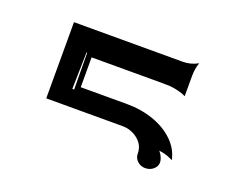

<svg xmlns="http://www.w3.org/2000/svg" viewBox="-70 -597 725 590"><g transform="rotate(20 293.0 -302.0)"><path d="M87.9 -219.7V-468.8H443.4Q469.7 -468.8 492.7 -481.7Q485.4 -460.9 485.4 -437.5V-371.3Q472.7 -377.7 457.5 -381.1Q442.4 -384.5 432.3 -385.1Q422.1 -385.7 407.2 -385.7H175.8V-288.1H327.1Q373.5 -288.1 413.9 -274Q454.3 -260 481.6 -233.5Q508.8 -207 515.4 -172.9Q506.3 -177.7 498.3 -180.7Q490.2 -183.6 485.5 -184.6Q480.7 -185.5 469.2 -187.5Q476.3 -179.4 480.1 -170.3Q483.9 -161.1 483.9 -154.3Q483.9 -140.9 472.9 -131.5Q461.9 -122.1 446.3 -122.1Q431.4 -122.1 420.8 -132.1Q410.2 -142.1 410.2 -156.2Q410.2 -183.8 388.1 -201.8Q366 -219.7 336.9 -219.7ZM153.3 -274.4H159.2L158.2 -394.5L156 -394Z"/></g></svg>

Font: AgreloyInT3
Style: Medium
Weight: 400
Designer: gluk
Foundry: gluk
Version: Version 0.27